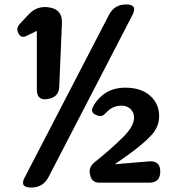

<svg xmlns="http://www.w3.org/2000/svg" viewBox="-20 -823 781 865"><path d="M121 22Q66 22 92 -25L471 -756Q495 -803 548 -803Q601 -803 577 -756L199 -26Q174 22 121 22ZM428 0Q393 0 386 -35Q377 -68 405 -91Q483 -154 529 -200Q584 -252 584 -293Q584 -316 568 -332Q552 -347 528 -347Q486 -347 459 -316Q449 -305 439.5 -301.5Q430 -298 416 -304Q385 -315 399 -342Q414 -372 443 -395Q484 -428 544 -428Q616 -428 656 -392Q697 -356 697 -299Q697 -259 670 -223Q626 -170 497 -83L652 -96Q702 -100 702 -50Q702 0 652 0ZM146 -684 99 -661Q75 -649 63 -673Q51 -696 69 -715L109 -758Q148 -800 205 -789Q261 -779 259 -720L247 -434Q246 -385 196 -377Q146 -368 146 -419Z"/></svg>

Font: MaokenZhuyuanTi
Style: Regular
Weight: 400
Designer: Fontworks Inc & LongZhuTi team: ZERO子、时光羊、荆南、频凡、刘鹏、Little White Dog、帆影Magmeta、奈白不弍、白日月球、ChaoTawei、雨三（排名不分先后）
Version: Version 1.000; 20230222